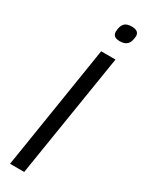

<svg xmlns="http://www.w3.org/2000/svg" viewBox="-231 -910 709 940"><g transform="rotate(30 123.5 -440.0)"><path d="M206 -880Q247 -880 247 -849Q245 -817 231.5 -802.5Q218 -788 190 -788Q149 -788 150 -820Q151 -850 163.5 -865Q176 -880 206 -880ZM25 0 136 -700H217L105 0Z"/></g></svg>

Font: Georama
Style: Italic
Weight: 400
Italic angle: -9°
Designer: Jean-Baptiste Levee
Foundry: Production Type
Version: Version 1.000